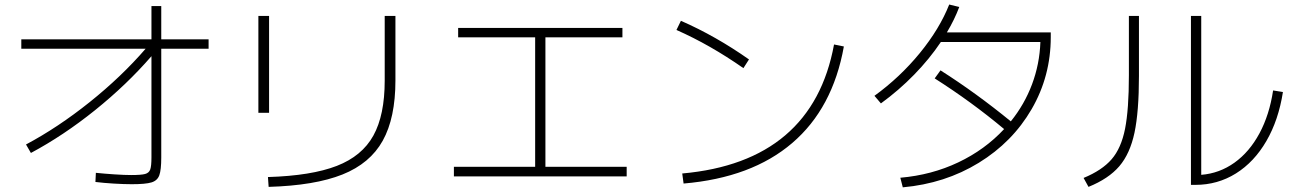

<svg xmlns="http://www.w3.org/2000/svg" viewBox="-20 -801 5665 840"><path d="M617.2 -587.9H73.2V-628.9H642.6V-774.4H685.5V-628.9H892.6V-587.9H685.5V-112.3Q685.5 -57.6 677 -34.2Q668.5 -10.7 642.6 -2.9Q616.7 4.9 556.6 4.9Q522.5 4.9 477.8 2.2Q433.1 -0.5 397.5 -4.9L399.4 -44.9Q437.5 -41 481.2 -38.1Q524.9 -35.2 553.7 -35.2Q597.7 -35.2 614.7 -39.8Q631.8 -44.4 637.2 -59.3Q642.6 -74.2 642.6 -112.3V-555.2Q534.2 -430.2 396 -319.1Q257.8 -208 115.2 -131.8L93.8 -168.9Q233.4 -243.2 372.3 -354.2Q511.2 -465.3 617.2 -587.9Z M1663.1 -448.2V-731.4H1710V-449.2Q1710 -285.2 1654.5 -185.5Q1599.1 -85.9 1478.3 -37.6Q1357.4 10.7 1155.3 16.6L1152.3 -26.4Q1342.8 -32.2 1453.4 -75.2Q1564 -118.2 1613.5 -207.8Q1663.1 -297.4 1663.1 -448.2ZM1110.4 -731.4H1157.2V-307.6H1110.4Z M1965.8 -71.3H2321.3V-637.7H1984.4V-678.7H2703.1V-637.7H2366.2V-71.3H2721.7V-29.3H1965.8Z M3628.9 -606.4 3671.9 -597.7Q3623.5 -327.1 3446 -175.3Q3268.6 -23.4 2970.7 2L2964.8 -42Q3249 -67.4 3415.5 -209Q3582 -350.6 3628.9 -606.4ZM2939.5 -669.9 2959 -710Q3111.8 -643.1 3256.8 -541L3232.4 -502.9Q3086.4 -605 2939.5 -669.9Z M4373 -236.3Q4230.5 -355.5 4069.3 -458L4094.7 -493.2Q4250 -394.5 4402.3 -270Q4461.9 -343.8 4495.1 -432.1Q4528.3 -520.5 4531.7 -617.2H4096.2Q4046.4 -543 3979.5 -474.4Q3912.6 -405.8 3834 -348.6L3805.7 -381.8Q3917.5 -462.9 4004.2 -568.8Q4090.8 -674.8 4132.8 -781.2L4176.8 -770.5Q4155.8 -714.8 4122.6 -659.2H4577.1V-638.7Q4577.1 -467.8 4493.4 -323.5Q4409.7 -179.2 4262 -88.6Q4114.3 2 3929.7 18.6L3918.9 -23.4Q4055.7 -35.2 4172.4 -90.6Q4289.1 -146 4373 -236.3Z M5190.4 -731.4H5235.4V-36.1Q5315.4 -42.5 5380.9 -89.4Q5446.3 -136.2 5490 -217.3Q5533.7 -298.3 5549.8 -405.3L5592.8 -398.4Q5573.7 -275.9 5520.5 -184.1Q5467.3 -92.3 5387.2 -42.2Q5307.1 7.8 5210 7.8H5190.4ZM4918.9 -471.7V-731.4H4962.9V-468.8Q4962.9 -312.5 4943.4 -220.5Q4923.8 -128.4 4877 -73.7Q4830.1 -19 4742.2 16.6L4720.7 -22.5Q4801.3 -55.7 4843.3 -104.2Q4885.3 -152.8 4902.1 -237.5Q4918.9 -322.3 4918.9 -471.7Z"/></svg>

Font: Pretendard ExtraLight
Style: Regular
Weight: 200
Designer: Base glyphs from Inter by Rasmus Andersson; Hangeul glyphs from Noto Sans CJK(Source Han Sans) by Jang Soo-young and Kan
Foundry: Kil Hyung-jin
Version: Version 1.309